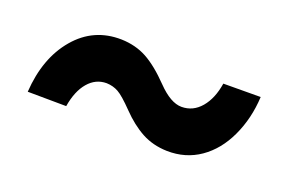

<svg xmlns="http://www.w3.org/2000/svg" viewBox="-44 -531 723 477"><g transform="rotate(20 317.0 -293.0)"><path d="M587.4 -388.2Q584.5 -330.6 562 -282.5Q539.6 -234.4 501.5 -208Q463.4 -181.6 414.1 -182.6Q376.5 -183.6 346.9 -199.7Q317.4 -215.8 289.6 -244.6Q261.7 -273.4 247.6 -281.2Q233.4 -289.1 216.3 -289.6Q187.5 -289.6 167.7 -266.4Q147.9 -243.2 141.1 -201.7L39.1 -202.6Q44.9 -293.5 92.5 -349.6Q140.1 -405.8 213.9 -404.3Q251.5 -403.3 281.5 -387Q311.5 -370.6 346.7 -334.2Q381.8 -297.9 410.6 -297.9Q440.9 -297.9 461.7 -322.3Q482.4 -346.7 488.8 -387.7Z"/></g></svg>

Font: TypoPRO Roboto
Style: Bold Italic
Weight: 700
Italic angle: -12°
Designer: Google
Version: Version 2.136; 2016